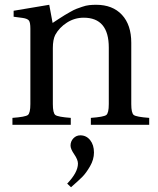

<svg xmlns="http://www.w3.org/2000/svg" viewBox="-20 -522 659 803"><path d="M32 0V-29Q86 -33 96.5 -41Q107 -49 107 -87V-402Q107 -428 101 -436Q95 -444 75 -447L37 -452V-477L186 -502L200 -426Q204 -429 225 -442.5Q246 -456 251 -459Q256 -462 273.5 -472Q291 -482 299.5 -485Q308 -488 323.5 -493.5Q339 -499 353 -500.5Q367 -502 382 -502Q451 -502 490 -460Q529 -418 529 -343V-87Q529 -49 539.5 -41Q550 -33 604 -29V0H360V-29Q414 -33 424.5 -41Q435 -49 435 -87V-323Q435 -448 330 -448Q292 -448 260 -427.5Q228 -407 211 -376Q201 -356 201 -321V-87Q201 -49 211.5 -41Q222 -33 276 -29V0ZM261 246Q306 199 306 162Q306 146 290.5 123.5Q275 101 275 87Q275 69 287 56.5Q299 44 316 44Q341 44 357 64Q373 84 373 116Q373 145 356.5 173.5Q340 202 324 218Q308 234 277 261Z"/></svg>

Font: Linguistics Pro
Style: Regular
Weight: 400
Designer: Stefan Peev, Context Ltd
Foundry: Stefan Peev, Context Ltd
Version: Version 001.000